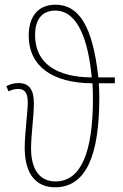

<svg xmlns="http://www.w3.org/2000/svg" viewBox="-20 -785 521 816"><path d="M214 11C348 11 402 -129 402 -369C402 -398 401 -412 400 -431H468V-456H398C374 -675 315 -765 216 -765C135 -765 102 -706 102 -634C102 -503 203 -432 373 -431C374 -412 375 -397 375 -367C375 -139 325 -14 216 -14C149 -14 112 -64 112 -155C112 -209 124 -293 124 -346C124 -405 103 -432 59 -432C39 -432 23 -427 7 -419L16 -397C32 -404 43 -407 57 -407C82 -407 98 -394 98 -350C98 -309 85 -217 85 -157C85 -44 134 11 214 11ZM370 -456C223 -457 129 -514 129 -636C129 -696 154 -740 215 -740C315 -740 356 -603 370 -456Z"/></svg>

Font: Noto Sans Condensed Thin
Style: Regular
Weight: 100
Width: 3
Designer: Monotype Design Team
Foundry: Monotype Imaging Inc.
Version: Version 2.013